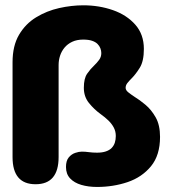

<svg xmlns="http://www.w3.org/2000/svg" viewBox="-20 -712 659 742"><path d="M465.5 -372.5Q465.5 -363.5 475.8 -355.2Q486 -347 500.5 -337.5Q519.5 -326 542.2 -307Q565 -288 581.8 -258.2Q598.5 -228.5 598.5 -183Q598.5 -112 563.5 -69.5Q528.5 -27 473 -8.2Q417.5 10.5 355 10.5Q321.5 10.5 294.2 2.5Q267 -5.5 251 -22.5Q235 -39.5 235 -66.5Q235 -91 245.8 -103.8Q256.5 -116.5 270.8 -121.2Q285 -126 296 -126Q303 -126 310 -125.5Q317 -125 323.5 -124Q331 -123 339 -122.5Q347 -122 355 -122Q375 -122 389 -126.8Q403 -131.5 411.5 -140.2Q420 -149 423.8 -160.8Q427.5 -172.5 427.5 -186.5Q427.5 -204 420 -218.5Q412.5 -233 399.5 -245.8Q386.5 -258.5 369 -271Q343.5 -289.5 323.8 -314Q304 -338.5 304 -372.5Q304 -409 316.8 -427.2Q329.5 -445.5 343.5 -458.5Q355 -469.5 363.2 -480.8Q371.5 -492 371.5 -507Q371.5 -516 368 -525.2Q364.5 -534.5 356.8 -542.2Q349 -550 335.5 -554.5Q322 -559 301.5 -559Q277 -559 259 -550.5Q241 -542 229.2 -527.8Q217.5 -513.5 212 -496.2Q206.5 -479 206.5 -461V-105Q206.5 0 117.5 0Q28.5 0 28.5 -105V-471.5Q28.5 -535 53.5 -577.5Q78.5 -620 119.5 -645Q160.5 -670 208.5 -680.8Q256.5 -691.5 302 -691.5Q363 -691.5 416.5 -672.8Q470 -654 503 -616.5Q536 -579 536 -523Q536 -475.5 520.2 -450.2Q504.5 -425 488.5 -409Q479 -399.5 472.2 -391Q465.5 -382.5 465.5 -372.5Z"/></svg>

Font: Sono Monospace ExtraBold
Style: Regular
Weight: 800
Version: Version 2.112